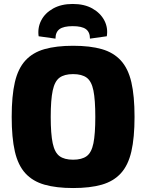

<svg xmlns="http://www.w3.org/2000/svg" viewBox="-20 -935 738 969"><path d="M349 -704Q435 -704 494 -687Q553 -670 590 -629.5Q627 -589 643 -520Q659 -451 659 -345Q659 -240 643 -170.5Q627 -101 590 -60.5Q553 -20 494 -3Q435 14 349 14Q264 14 204.5 -3Q145 -20 108 -60.5Q71 -101 55 -170.5Q39 -240 39 -345Q39 -451 55 -520Q71 -589 108 -629.5Q145 -670 204.5 -687Q264 -704 349 -704ZM349 -561Q305 -561 280.5 -543Q256 -525 246 -478Q236 -431 236 -345Q236 -259 246 -212Q256 -165 280.5 -147Q305 -129 349 -129Q393 -129 417.5 -147Q442 -165 451.5 -212Q461 -259 461 -345Q461 -431 451.5 -478Q442 -525 417.5 -543Q393 -561 349 -561ZM260 -740 175 -752Q169 -795 188 -832Q207 -869 248 -892Q289 -915 347 -915Q406 -915 446.5 -892Q487 -869 506.5 -832Q526 -795 519 -752L434 -740Q434 -773 413.5 -788Q393 -803 347 -803Q301 -803 280.5 -788Q260 -773 260 -740Z"/></svg>

Font: Exo 2 ExtraBold
Style: Regular
Weight: 800
Designer: Natanael Gama
Foundry: Natanael Gama
Version: Version 2.010